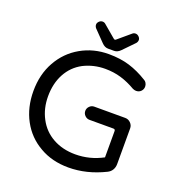

<svg xmlns="http://www.w3.org/2000/svg" viewBox="-152 -984 1043 1121"><g transform="rotate(20 369.5 -423.5)"><path d="M337.9 -740.2 271.5 -808.6Q263.7 -818.4 263.7 -829.1Q263.7 -839.8 272.9 -849.1Q282.2 -858.4 293.9 -858.4Q304.7 -858.4 312.5 -851.6L388.7 -787.1Q394.5 -783.2 396.5 -783.2Q400.4 -783.2 404.3 -787.1L480.5 -851.6Q488.3 -858.4 499 -858.4Q510.7 -858.4 520 -849.1Q529.3 -839.8 529.3 -829.1Q529.3 -818.4 521.5 -808.6L455.1 -740.2Q436.5 -720.7 415 -720.7H377.9Q356.4 -720.7 337.9 -740.2ZM217.8 -34.2Q138.7 -79.1 95.7 -158.7Q52.7 -238.3 52.7 -339.8Q52.7 -443.4 97.7 -523.4Q142.6 -603.5 220.7 -647.9Q298.8 -692.4 393.6 -692.4Q465.8 -692.4 522.9 -674.8Q580.1 -657.2 636.7 -622.1Q645.5 -618.2 651.4 -607.9Q657.2 -597.7 657.2 -585.9Q657.2 -569.3 645.5 -557.1Q633.8 -544.9 615.2 -544.9Q606.4 -544.9 594.7 -549.8Q547.9 -577.1 502 -590.8Q456.1 -604.5 403.3 -604.5Q332 -604.5 269.5 -573.2Q209 -541 176.3 -480.5Q143.6 -419.9 143.6 -339.8Q143.6 -264.6 175.8 -204.1Q208 -142.6 268.6 -108.9Q329.1 -75.2 408.2 -75.2Q498 -75.2 578.1 -118.2V-281.2Q578.1 -293 566.4 -293H418Q401.4 -293 389.2 -305.2Q377 -317.4 377 -334Q377 -350.6 389.2 -362.8Q401.4 -375 418 -375H610.4Q629.9 -375 644 -360.8Q658.2 -346.7 658.2 -327.1V-105.5Q658.2 -85 648.4 -68.8Q638.7 -52.7 620.1 -43.9Q508.8 10.7 396.5 10.7Q294.9 10.7 217.8 -34.2Z"/></g></svg>

Font: jf-openhuninn-1.1
Style: Regular
Weight: 400
Designer: [Kosugi Maru]
      Designed by Motoya company      

      [Varela Round]
      Joe Prince(Latin component); Avraham Co
Foundry: justfont CO.,LTD.
Version: 1.1